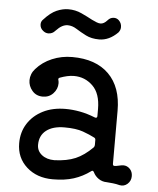

<svg xmlns="http://www.w3.org/2000/svg" viewBox="-53 -771 692 841"><g transform="rotate(5 293.0 -350.5)"><path d="M113 -620Q98 -631 98 -649Q98 -662 108 -671Q136 -702 162.5 -713.5Q189 -725 214 -725Q245 -725 272 -712.5Q299 -700 321 -688Q333 -682 342.5 -678.5Q352 -675 359 -675Q374 -675 389 -692Q400 -705 416 -705Q429 -705 438 -696Q450 -684 450 -667Q450 -654 441 -643Q403 -605 359 -605Q325 -605 300.5 -617.5Q276 -630 256.5 -642.5Q237 -655 217 -655Q205 -655 192.5 -648.5Q180 -642 165 -626Q153 -612 135 -612Q123 -612 113 -620ZM504 -64Q507 -65 513 -65Q530 -65 542 -52.5Q554 -40 554 -21Q554 0 539 13.5Q524 27 504 23Q489 19 474.5 17.5Q460 16 447 15Q427 15 411 4Q395 -7 387 -24Q382 -33 375 -27Q341 -2 302 10.5Q263 23 210 23Q140 23 95 -17.5Q50 -58 50 -122Q50 -171 74 -208.5Q98 -246 140.5 -267.5Q183 -289 240 -289Q270 -289 302.5 -283Q335 -277 370 -263Q371 -263 372 -262.5Q373 -262 374 -262Q381 -262 381 -270V-301Q381 -369 346.5 -402.5Q312 -436 264 -436Q249 -436 233.5 -432.5Q218 -429 202 -423Q194 -420 197 -412Q198 -408 198.5 -405Q199 -402 199 -398Q199 -373 181 -353.5Q163 -334 135 -334Q106 -334 88.5 -354.5Q71 -375 71 -401Q71 -414 76 -427Q81 -440 91 -451Q119 -483 160.5 -500.5Q202 -518 249 -518Q353 -518 410 -461.5Q467 -405 467 -301V-68Q467 -59 474 -59Q482 -59 489.5 -61Q497 -63 504 -64ZM210 -61Q265 -63 302.5 -79Q340 -95 377 -132Q381 -137 381 -143V-165Q381 -172 375 -175Q354 -186 323.5 -197Q293 -208 242 -208Q191 -208 162 -185.5Q133 -163 133 -122Q133 -95 154.5 -78Q176 -61 210 -61Z"/></g></svg>

Font: Kiwi Maru Medium
Style: Regular
Weight: 500
Designer: Hiroki-Chan
Version: Version 1.100